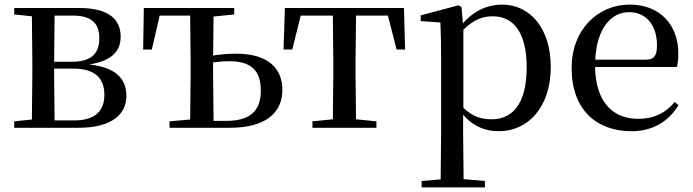

<svg xmlns="http://www.w3.org/2000/svg" viewBox="-20 -557 3020 837"><path d="M118 0H323C478 0 531 -67 531 -139C531 -213 486 -263 369 -276C477 -293 506 -342 506 -397C506 -473 454 -522 326 -522H42V-494L119 -486L121 -292V-230L119 -36L42 -28V0ZM218 -489H298C380 -489 413 -454 413 -391C413 -322 376 -288 295 -288H216ZM216 -258H298C397 -258 435 -214 435 -143C435 -72 393 -32 303 -32H218L216 -230Z M719 0H983C1146 0 1211 -72 1211 -165C1211 -257 1151 -323 1009 -323C976 -323 942 -320 909 -315L911 -485L1001 -494V-522H607L604 -341H642L676 -489H809L811 -292V-230L809 -36L719 -28ZM909 -285C932 -288 956 -290 981 -290C1073 -290 1117 -251 1117 -162C1117 -70 1067 -30 965 -30H911L909 -230Z M1430 0H1621V-28L1532 -37L1530 -230V-292L1532 -489H1671L1709 -341H1746L1741 -522H1222L1216 -341H1254L1291 -489H1431L1433 -292V-230L1431 -37L1342 -28V0Z M2154 15C2284 15 2381 -92 2381 -265C2381 -433 2291 -537 2169 -537C2108 -537 2047 -512 1998 -455L1992 -526L1979 -534L1814 -490V-465L1900 -459C1902 -410 1903 -361 1903 -293V23L1901 225L1818 232V260H2094V232L2001 224L1999 23V-57C2045 -3 2100 15 2154 15ZM2000 -427C2047 -474 2087 -486 2128 -486C2217 -486 2276 -418 2276 -263C2276 -98 2209 -37 2124 -37C2077 -37 2040 -49 2000 -87Z M2733 15C2825 15 2895 -27 2938 -99L2921 -112C2882 -65 2832 -39 2762 -39C2655 -39 2577 -108 2574 -265H2931C2935 -281 2937 -301 2937 -325C2937 -445 2860 -537 2725 -537C2590 -537 2472 -432 2472 -260C2472 -78 2581 15 2733 15ZM2575 -297C2581 -432 2644 -504 2722 -504C2798 -504 2844 -446 2844 -360C2844 -316 2833 -297 2796 -297Z"/></svg>

Font: Source Han Serif CN Medium
Style: Regular
Weight: 500
Designer: Ryoko NISHIZUKA 西塚涼子 (kana & ideographs); Frank Grießhammer (Latin, Greek & Cyrillic); Wenlong ZHANG 张文龙 (bopomofo); San
Foundry: Adobe
Version: Version 2.002;hotconv 1.1.0;makeotfexe 2.6.0